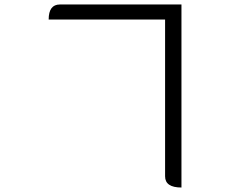

<svg xmlns="http://www.w3.org/2000/svg" viewBox="-20 -786 1040 856"><path d="M197 -699Q197 -766 247 -766H789V50Q716 50 716 0V-699H197Z"/></svg>

Font: Swei Half Moon CJK TC
Style: DemiLight
Weight: 350
Version: Version 2.125